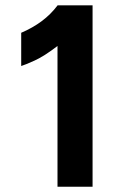

<svg xmlns="http://www.w3.org/2000/svg" viewBox="-20 -708 510 728"><path d="M198 0H331V-687.7H198.4Q172.7 -653.6 138.3 -627.9Q103.9 -602.3 60.4 -583.7V-457.7Q74.7 -461.9 111.2 -478.4Q147.7 -494.9 198 -533.7Z"/></svg>

Font: Secuela Black
Style: Regular
Weight: 900
Designer: Fernando Haro
Foundry: deFharo
Version: Version 1.704